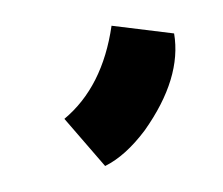

<svg xmlns="http://www.w3.org/2000/svg" viewBox="-20 -91 171 147"><path d="M65.4 -71.3 113.3 -65.4Q119.1 -31.2 90.8 8.8Q76.2 28.3 60.5 36.1L29.3 0Q58.6 -24.4 65.4 -71.3Z"/></svg>

Font: Bratas-flat
Style: flat
Weight: 400
Designer: MUHAMMAD YONI
Version: Version 001.000